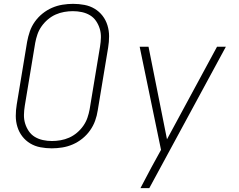

<svg xmlns="http://www.w3.org/2000/svg" viewBox="-20 -763 1240 998"><path d="M249 8Q219 8 190 2.5Q161 -3 137 -17.5Q113 -32 96 -54Q79 -76 70.5 -103.5Q62 -131 62 -160.5Q62 -190 67 -220L121 -546Q126 -573 135 -599.5Q144 -626 161 -650Q178 -674 201 -692.5Q224 -711 250.5 -722.5Q277 -734 305 -738.5Q333 -743 360 -743Q390 -743 419 -737.5Q448 -732 472 -717.5Q496 -703 513 -681Q530 -659 538.5 -631.5Q547 -604 547 -574.5Q547 -545 542 -515L488 -189Q484 -162 474.5 -135.5Q465 -109 448 -85Q431 -61 408 -42.5Q385 -24 358.5 -12.5Q332 -1 304 3.5Q276 8 249 8ZM250 -30Q272 -30 295 -34Q318 -38 339.5 -47.5Q361 -57 380 -73Q399 -89 413 -109Q427 -129 434.5 -151Q442 -173 446 -195L500 -521Q504 -545 504.5 -568.5Q505 -592 498.5 -613.5Q492 -635 479.5 -653.5Q467 -672 448 -683.5Q429 -695 406 -700Q383 -705 359 -705Q337 -705 314 -701Q291 -697 269.5 -687.5Q248 -678 229 -662Q210 -646 196 -626Q182 -606 174.5 -584Q167 -562 163 -540L109 -214Q105 -190 104.5 -166.5Q104 -143 110.5 -121.5Q117 -100 129.5 -81.5Q142 -63 161 -51.5Q180 -40 203 -35Q226 -30 250 -30ZM710 215Q724 188 738.5 161Q753 134 767 107L817 16L706 -520H752L848 -39L1108 -520H1154L756 215Z"/></svg>

Font: Iosevka Aile Extralight
Style: Italic
Weight: 200
Italic angle: -9°
Designer: Belleve Invis
Foundry: Belleve Invis
Version: Version 31.1.0; ttfautohint (v1.8.4)